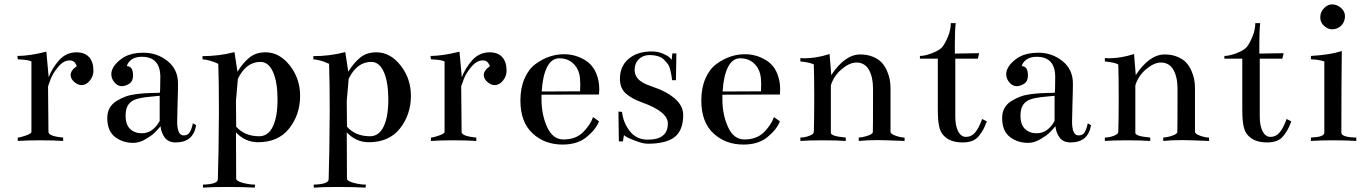

<svg xmlns="http://www.w3.org/2000/svg" viewBox="-20 -646 6265 880"><path d="M331.1 -406.2Q368.2 -406.2 388.2 -384.3Q408.2 -362.3 408.2 -321.3Q408.2 -296.9 391.6 -276.4Q375 -255.9 353.5 -255.9Q337.9 -255.9 321.3 -269.5Q304.7 -283.2 303.7 -301.8Q303.7 -323.2 332 -342.8Q329.1 -351.6 321.8 -360.4Q314.5 -369.1 298.8 -369.1Q271.5 -369.1 246.6 -339.4Q221.7 -309.6 210.9 -280.3L200.2 -250L202.1 -41Q203.1 -21.5 269.5 -15.6V0Q228.5 -2.9 163.1 -2.9Q101.6 -2.9 61.5 0V-15.6Q76.2 -16.6 100.1 -25.4Q124 -34.2 124 -41V-364.3Q111.3 -372.1 61.5 -374L59.6 -389.6Q115.2 -389.6 192.4 -409.2L203.1 -292Q218.8 -334 251 -370.1Q283.2 -406.2 331.1 -406.2Z M864.3 -81.1 878.9 -72.3Q866.2 6.8 785.2 6.8Q752 6.8 735.4 -15.1Q718.8 -37.1 715.8 -67.4Q696.3 -44.9 686 -35.2Q675.8 -25.4 647.5 -8.3Q619.1 8.8 590.8 8.8Q542 8.8 506.8 -18.6Q471.7 -45.9 471.7 -105.5Q471.7 -131.8 482.9 -151.4Q494.1 -170.9 514.2 -183.1Q534.2 -195.3 554.7 -203.1Q575.2 -210.9 602.5 -214.4Q629.9 -217.8 647.9 -218.8Q666 -219.7 688 -220.2Q710 -220.7 711.9 -220.7Q714.8 -220.7 714.8 -293Q714.8 -385.7 629.9 -385.7Q600.6 -385.7 583 -373Q565.4 -360.4 561.5 -342.8Q589.8 -342.8 589.8 -299.8Q589.8 -273.4 572.3 -262.2Q554.7 -251 538.1 -251Q519.5 -251 504.9 -268.1Q490.2 -285.2 490.2 -305.7Q490.2 -341.8 536.1 -376Q573.2 -404.3 638.7 -404.3Q700.2 -404.3 748 -366.2Q795.9 -328.1 795.9 -262.7Q795.9 -230.5 793.9 -172.9Q792 -115.2 792 -89.8Q792 -24.4 822.3 -25.4Q839.8 -25.4 848.6 -38.1Q857.4 -50.8 864.3 -81.1ZM711.9 -91.8V-207Q677.7 -204.1 648.9 -200.7Q620.1 -197.3 599.6 -189.9Q579.1 -182.6 567.4 -165Q555.7 -147.5 555.7 -116.2Q555.7 -74.2 576.7 -54.7Q597.7 -35.2 629.9 -35.2Q680.7 -35.2 711.9 -91.8Z M1070.3 -285.2 1061.5 -183.6 1062.5 -65.4Q1101.6 -21.5 1168 -21.5Q1209 -21.5 1230.5 -65.9Q1252 -110.4 1252 -189.5Q1252 -269.5 1231.4 -315.9Q1210.9 -362.3 1173.8 -362.3Q1108.4 -362.3 1070.3 -285.2ZM908.2 -388.7Q984.4 -388.7 1054.7 -407.2L1068.4 -317.4Q1094.7 -359.4 1124 -382.8Q1153.3 -406.2 1197.3 -406.2Q1260.7 -406.2 1308.1 -346.2Q1355.5 -286.1 1355.5 -207Q1355.5 -121.1 1305.7 -57.6Q1255.9 5.9 1162.1 5.9Q1104.5 5.9 1061.5 -39.1L1062.5 175.8Q1069.3 186.5 1097.7 193.4Q1126 200.2 1149.4 200.2L1147.5 213.9Q1098.6 210.9 1023.4 210.9Q948.2 210.9 910.2 213.9V200.2Q978.5 198.2 978.5 175.8Q982.4 59.6 983.4 -136.7Q983.4 -273.4 980.5 -353.5Q940.4 -372.1 908.2 -374Z M1578.1 -285.2 1569.3 -183.6 1570.3 -65.4Q1609.4 -21.5 1675.8 -21.5Q1716.8 -21.5 1738.3 -65.9Q1759.8 -110.4 1759.8 -189.5Q1759.8 -269.5 1739.3 -315.9Q1718.8 -362.3 1681.6 -362.3Q1616.2 -362.3 1578.1 -285.2ZM1416 -388.7Q1492.2 -388.7 1562.5 -407.2L1576.2 -317.4Q1602.5 -359.4 1631.8 -382.8Q1661.1 -406.2 1705.1 -406.2Q1768.6 -406.2 1815.9 -346.2Q1863.3 -286.1 1863.3 -207Q1863.3 -121.1 1813.5 -57.6Q1763.7 5.9 1669.9 5.9Q1612.3 5.9 1569.3 -39.1L1570.3 175.8Q1577.1 186.5 1605.5 193.4Q1633.8 200.2 1657.2 200.2L1655.3 213.9Q1606.4 210.9 1531.2 210.9Q1456.1 210.9 1418 213.9V200.2Q1486.3 198.2 1486.3 175.8Q1490.2 59.6 1491.2 -136.7Q1491.2 -273.4 1488.3 -353.5Q1448.2 -372.1 1416 -374Z M2224.6 -406.2Q2261.7 -406.2 2281.7 -384.3Q2301.8 -362.3 2301.8 -321.3Q2301.8 -296.9 2285.2 -276.4Q2268.6 -255.9 2247.1 -255.9Q2231.4 -255.9 2214.8 -269.5Q2198.2 -283.2 2197.3 -301.8Q2197.3 -323.2 2225.6 -342.8Q2222.7 -351.6 2215.3 -360.4Q2208 -369.1 2192.4 -369.1Q2165 -369.1 2140.1 -339.4Q2115.2 -309.6 2104.5 -280.3L2093.8 -250L2095.7 -41Q2096.7 -21.5 2163.1 -15.6V0Q2122.1 -2.9 2056.6 -2.9Q1995.1 -2.9 1955.1 0V-15.6Q1969.7 -16.6 1993.7 -25.4Q2017.6 -34.2 2017.6 -41V-364.3Q2004.9 -372.1 1955.1 -374L1953.1 -389.6Q2008.8 -389.6 2085.9 -409.2L2096.7 -292Q2112.3 -334 2144.5 -370.1Q2176.8 -406.2 2224.6 -406.2Z M2462.9 -226.6 2638.7 -227.5Q2639.6 -244.1 2639.6 -258.8Q2639.6 -289.1 2634.8 -307.6Q2627 -338.9 2603 -358.9Q2579.1 -378.9 2543.9 -378.9Q2507.8 -378.9 2487.3 -337.9Q2466.8 -296.9 2462.9 -226.6ZM2461.9 -211.9V-190.4Q2461.9 -120.1 2487.8 -63.5Q2513.7 -6.8 2562.5 -6.8Q2619.1 -6.8 2652.3 -40Q2685.5 -73.2 2698.2 -109.4L2725.6 -89.8Q2710.9 -52.7 2668.9 -18.1Q2627 16.6 2558.6 16.6Q2475.6 16.6 2420.4 -35.2Q2365.2 -86.9 2365.2 -185.5Q2365.2 -243.2 2384.3 -286.6Q2403.3 -330.1 2435.1 -353Q2466.8 -376 2499 -386.7Q2531.2 -397.5 2565.4 -397.5Q2618.2 -397.5 2663.6 -369.1Q2709 -340.8 2722.7 -277.3Q2726.6 -257.8 2726.6 -238.3Q2726.6 -227.5 2725.6 -212.9Z M2949.2 12.7Q2929.7 12.7 2902.3 2.9Q2875 -6.8 2856.4 -15.6L2839.8 -26.4L2835 2H2816.4L2814.5 -134.8L2831.1 -132.8Q2835.9 -85 2866.2 -45.4Q2896.5 -5.9 2949.2 -5.9Q3041 -5.9 3041 -80.1Q3041 -133.8 2924.8 -175.8Q2875 -193.4 2848.1 -217.8Q2821.3 -242.2 2821.3 -284.2Q2821.3 -342.8 2861.3 -376.5Q2901.4 -410.2 2966.8 -410.2Q2995.1 -410.2 3018.1 -400.4Q3041 -390.6 3049.8 -381.8L3058.6 -372.1L3061.5 -401.4H3080.1L3078.1 -278.3H3060.5Q3058.6 -292 3057.6 -299.3Q3056.6 -306.6 3052.7 -323.7Q3048.8 -340.8 3042 -350.6Q3035.2 -360.4 3024.4 -371.6Q3013.7 -382.8 2996.1 -388.2Q2978.5 -393.6 2957 -393.6Q2926.8 -393.6 2907.7 -374.5Q2888.7 -355.5 2888.7 -326.2Q2888.7 -309.6 2896 -296.4Q2903.3 -283.2 2916.5 -273.9Q2929.7 -264.6 2942.4 -259.3Q2955.1 -253.9 2974.6 -247.1Q2994.1 -240.2 3003.9 -236.3Q3111.3 -188.5 3111.3 -119.1Q3111.3 -48.8 3072.3 -18.1Q3033.2 12.7 2949.2 12.7Z M3292 -226.6 3467.8 -227.5Q3468.8 -244.1 3468.8 -258.8Q3468.8 -289.1 3463.9 -307.6Q3456.1 -338.9 3432.1 -358.9Q3408.2 -378.9 3373 -378.9Q3336.9 -378.9 3316.4 -337.9Q3295.9 -296.9 3292 -226.6ZM3291 -211.9V-190.4Q3291 -120.1 3316.9 -63.5Q3342.8 -6.8 3391.6 -6.8Q3448.2 -6.8 3481.4 -40Q3514.6 -73.2 3527.3 -109.4L3554.7 -89.8Q3540 -52.7 3498 -18.1Q3456.1 16.6 3387.7 16.6Q3304.7 16.6 3249.5 -35.2Q3194.3 -86.9 3194.3 -185.5Q3194.3 -243.2 3213.4 -286.6Q3232.4 -330.1 3264.2 -353Q3295.9 -376 3328.1 -386.7Q3360.4 -397.5 3394.5 -397.5Q3447.3 -397.5 3492.7 -369.1Q3538.1 -340.8 3551.8 -277.3Q3555.7 -257.8 3555.7 -238.3Q3555.7 -227.5 3554.7 -212.9Z M3648.4 -379.9Q3657.2 -378.9 3667 -378.9Q3721.7 -378.9 3782.2 -398.4L3790 -301.8Q3851.6 -395.5 3921.9 -396.5Q3955.1 -396.5 3981 -385.7Q4006.8 -375 4021.5 -358.9Q4036.1 -342.8 4045.4 -321.3Q4054.7 -299.8 4058.1 -280.8Q4061.5 -261.7 4061.5 -242.2V-42Q4061.5 -32.2 4085 -23.9Q4108.4 -15.6 4126 -15.6V0Q4027.3 -3.9 4003.9 -3.9Q3954.1 -3.9 3916 0V-15.6Q3935.5 -16.6 3958 -24.4Q3980.5 -32.2 3980.5 -41Q3981.4 -41 3981.4 -239.3Q3981.4 -293 3962.4 -326.2Q3943.4 -359.4 3905.3 -359.4Q3874 -359.4 3837.9 -329.1Q3801.8 -298.8 3788.1 -254.9V-37.1Q3788.1 -21.5 3856.4 -15.6V0Q3816.4 -2.9 3750 -2.9Q3686.5 -2.9 3648.4 0V-15.6Q3668 -15.6 3689 -23.4Q3710 -31.2 3710 -41Q3711.9 -100.6 3711.9 -198.2Q3711.9 -291 3710 -350.6Q3691.4 -360.4 3648.4 -364.3Z M4461.9 -377H4358.4Q4358.4 -377 4358.4 -111.3Q4358.4 -69.3 4371.6 -43.9Q4384.8 -18.6 4407.2 -18.6Q4432.6 -18.6 4449.7 -39.1Q4466.8 -59.6 4481.4 -100.6L4502.9 -89.8Q4494.1 -66.4 4487.3 -53.7Q4480.5 -41 4467.8 -24.4Q4455.1 -7.8 4436.5 -0.5Q4418 6.8 4391.6 6.8Q4333 6.8 4303.7 -26.4Q4290 -41 4284.2 -67.9Q4278.3 -94.7 4278.3 -146.5V-377H4196.3V-389.6Q4219.7 -389.6 4253.4 -402.8Q4287.1 -416 4299.8 -431.6Q4312.5 -448.2 4325.2 -479Q4337.9 -509.8 4337.9 -540H4360.4Q4356.4 -508.8 4356.4 -444.3Q4356.4 -437.5 4356.4 -422.9Q4356.4 -408.2 4356.4 -400.4L4467.8 -402.3Z M4965.8 -81.1 4980.5 -72.3Q4967.8 6.8 4886.7 6.8Q4853.5 6.8 4836.9 -15.1Q4820.3 -37.1 4817.4 -67.4Q4797.9 -44.9 4787.6 -35.2Q4777.3 -25.4 4749 -8.3Q4720.7 8.8 4692.4 8.8Q4643.6 8.8 4608.4 -18.6Q4573.2 -45.9 4573.2 -105.5Q4573.2 -131.8 4584.5 -151.4Q4595.7 -170.9 4615.7 -183.1Q4635.7 -195.3 4656.2 -203.1Q4676.8 -210.9 4704.1 -214.4Q4731.4 -217.8 4749.5 -218.8Q4767.6 -219.7 4789.6 -220.2Q4811.5 -220.7 4813.5 -220.7Q4816.4 -220.7 4816.4 -293Q4816.4 -385.7 4731.4 -385.7Q4702.1 -385.7 4684.6 -373Q4667 -360.4 4663.1 -342.8Q4691.4 -342.8 4691.4 -299.8Q4691.4 -273.4 4673.8 -262.2Q4656.2 -251 4639.6 -251Q4621.1 -251 4606.4 -268.1Q4591.8 -285.2 4591.8 -305.7Q4591.8 -341.8 4637.7 -376Q4674.8 -404.3 4740.2 -404.3Q4801.8 -404.3 4849.6 -366.2Q4897.5 -328.1 4897.5 -262.7Q4897.5 -230.5 4895.5 -172.9Q4893.6 -115.2 4893.6 -89.8Q4893.6 -24.4 4923.8 -25.4Q4941.4 -25.4 4950.2 -38.1Q4959 -50.8 4965.8 -81.1ZM4813.5 -91.8V-207Q4779.3 -204.1 4750.5 -200.7Q4721.7 -197.3 4701.2 -189.9Q4680.7 -182.6 4668.9 -165Q4657.2 -147.5 4657.2 -116.2Q4657.2 -74.2 4678.2 -54.7Q4699.2 -35.2 4731.4 -35.2Q4782.2 -35.2 4813.5 -91.8Z M5043.9 -379.9Q5052.7 -378.9 5062.5 -378.9Q5117.2 -378.9 5177.7 -398.4L5185.5 -301.8Q5247.1 -395.5 5317.4 -396.5Q5350.6 -396.5 5376.5 -385.7Q5402.3 -375 5417 -358.9Q5431.6 -342.8 5440.9 -321.3Q5450.2 -299.8 5453.6 -280.8Q5457 -261.7 5457 -242.2V-42Q5457 -32.2 5480.5 -23.9Q5503.9 -15.6 5521.5 -15.6V0Q5422.9 -3.9 5399.4 -3.9Q5349.6 -3.9 5311.5 0V-15.6Q5331.1 -16.6 5353.5 -24.4Q5376 -32.2 5376 -41Q5377 -41 5377 -239.3Q5377 -293 5357.9 -326.2Q5338.9 -359.4 5300.8 -359.4Q5269.5 -359.4 5233.4 -329.1Q5197.3 -298.8 5183.6 -254.9V-37.1Q5183.6 -21.5 5252 -15.6V0Q5211.9 -2.9 5145.5 -2.9Q5082 -2.9 5043.9 0V-15.6Q5063.5 -15.6 5084.5 -23.4Q5105.5 -31.2 5105.5 -41Q5107.4 -100.6 5107.4 -198.2Q5107.4 -291 5105.5 -350.6Q5086.9 -360.4 5043.9 -364.3Z M5857.4 -377H5753.9Q5753.9 -377 5753.9 -111.3Q5753.9 -69.3 5767.1 -43.9Q5780.3 -18.6 5802.7 -18.6Q5828.1 -18.6 5845.2 -39.1Q5862.3 -59.6 5877 -100.6L5898.4 -89.8Q5889.6 -66.4 5882.8 -53.7Q5876 -41 5863.3 -24.4Q5850.6 -7.8 5832 -0.5Q5813.5 6.8 5787.1 6.8Q5728.5 6.8 5699.2 -26.4Q5685.5 -41 5679.7 -67.9Q5673.8 -94.7 5673.8 -146.5V-377H5591.8V-389.6Q5615.2 -389.6 5648.9 -402.8Q5682.6 -416 5695.3 -431.6Q5708 -448.2 5720.7 -479Q5733.4 -509.8 5733.4 -540H5755.9Q5752 -508.8 5752 -444.3Q5752 -437.5 5752 -422.9Q5752 -408.2 5752 -400.4L5863.3 -402.3Z M6085 -626Q6107.4 -626 6126 -609.9Q6144.5 -593.8 6144.5 -572.3Q6144.5 -545.9 6127.4 -528.8Q6110.4 -511.7 6085 -511.7Q6066.4 -511.7 6048.8 -527.3Q6031.2 -543 6031.2 -566.4Q6031.2 -590.8 6048.3 -608.4Q6065.4 -626 6085 -626ZM6129.9 -412.1Q6127.9 -243.2 6127.9 -36.1Q6131.8 -16.6 6196.3 -15.6V0Q6156.2 -2.9 6089.8 -2.9Q6026.4 -2.9 5988.3 0V-15.6Q6046.9 -17.6 6049.8 -36.1V-364.3Q6019.5 -374 5988.3 -374V-389.6Q6076.2 -394.5 6129.9 -412.1Z"/></svg>

Font: Bentham
Style: Regular
Weight: 400
Version: Version 002.002